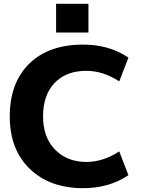

<svg xmlns="http://www.w3.org/2000/svg" viewBox="-20 -973 747 1003"><path d="M273 -803V-953H442V-803ZM431 -603Q326 -603 265.5 -540Q205 -477 205 -365Q205 -255 268 -191Q331 -127 431 -127Q518 -127 603 -182L651 -58Q551 10 414 10Q240 10 135.5 -91Q31 -192 31 -365Q31 -540 132.5 -640Q234 -740 414 -740Q551 -740 651 -672L603 -548Q518 -603 431 -603Z"/></svg>

Font: Mplus 1p ExtraBold
Style: Regular
Weight: 800
Version: Version 1.061